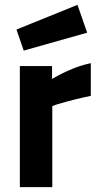

<svg xmlns="http://www.w3.org/2000/svg" viewBox="-20 -773 412 793"><path d="M62 -500V0H196V-335L216 -342Q286 -363 355 -377V-512Q281 -497 195 -447V-500ZM48 -651 78 -564 340 -638 300 -753Z"/></svg>

Font: Online Auction - Bold
Style: Bold
Weight: 500
Designer: Mohamed Mostafa, the designer of Online Auction
Foundry: Kief Type Foundry
Version: ""